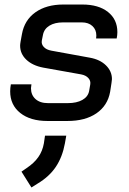

<svg xmlns="http://www.w3.org/2000/svg" viewBox="-20 -527 570 849"><path d="M25 -123Q25 -138 28 -154H119Q117 -142 117 -137Q117 -107 137 -89Q157 -71 192 -71H280Q319 -71 344 -85Q369 -99 374 -124L379 -153Q382 -169 371 -181.5Q360 -194 339 -198L171 -228Q124 -237 96.5 -263Q69 -289 69 -325Q69 -331 71 -343L77 -376Q88 -438 136.5 -472.5Q185 -507 260 -507H344Q416 -507 457.5 -474Q499 -441 499 -385Q499 -372 496 -357H405Q406 -362 406 -370Q406 -396 388.5 -412Q371 -428 342 -428H259Q222 -428 198.5 -413.5Q175 -399 170 -373L165 -348Q162 -332 173.5 -319.5Q185 -307 207 -303L377 -272Q422 -264 448.5 -238Q475 -212 475 -177Q475 -172 473 -160L467 -121Q456 -60 406.5 -26Q357 8 278 8H190Q114 8 69.5 -27.5Q25 -63 25 -123ZM75 232 98 216Q131 194 149.5 167.5Q168 141 174 107L179 73H273L267 107Q256 167 227 210.5Q198 254 146 285L119 302Z"/></svg>

Font: Bai Jamjuree Medium
Style: Italic
Weight: 500
Italic angle: -10°
Version: Version 1.000; ttfautohint (v1.6)